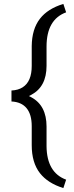

<svg xmlns="http://www.w3.org/2000/svg" viewBox="-20 -791 378 981"><path d="M303.7 169.9Q224.6 145.5 184.1 93.8Q142.1 40 142.1 -49.3V-146.5Q142.1 -206.1 116 -238Q89.8 -270 38.6 -272.5V-328.6Q72.8 -330.1 95.9 -345Q119.1 -359.9 130.6 -387.2Q142.1 -414.6 142.1 -454.1V-555.7Q143.1 -642.6 184.1 -695.3Q223.6 -746.6 303.7 -771L317.9 -728Q217.8 -691.4 217.8 -553.2V-454.6Q217.8 -348.1 140.1 -306.6L127.9 -300.3L140.1 -293.9Q217.8 -252 217.8 -144.5V-43.9Q219.2 90.8 317.9 127Z"/></svg>

Font: Vazir Light
Style: Light
Weight: 300
Designer: Saber Rastikerdar
Foundry: Saber Rastikerdar
Version: Version 30.0.0